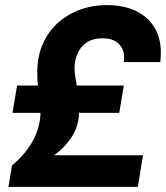

<svg xmlns="http://www.w3.org/2000/svg" viewBox="-20 -732 651 752"><path d="M13 0 27 -84Q82 -130 110.5 -184Q139 -238 139 -300Q139 -297 139.5 -295Q140 -293 141 -290H29L47 -397H129Q127 -408 126.5 -421.5Q126 -435 126 -448Q126 -512 148 -561Q170 -610 208 -643.5Q246 -677 294.5 -694.5Q343 -712 396 -712Q467 -712 514.5 -688Q562 -664 586 -622.5Q610 -581 610 -527Q610 -519 609.5 -509.5Q609 -500 608 -489H465Q466 -494 466 -499Q466 -504 466 -508Q466 -540 444.5 -561Q423 -582 382 -582Q344 -582 319.5 -565.5Q295 -549 283.5 -522Q272 -495 272 -465Q272 -448 275 -430.5Q278 -413 281 -397H465L447 -290H291Q290 -293 290 -295Q290 -297 290 -298Q290 -242 263 -199Q236 -156 192 -124H540L520 0Z"/></svg>

Font: Rethink Sans ExtraBold
Style: Italic
Weight: 800
Italic angle: -10°
Designer: The Rethink Sans project authors (Hans Thiessen). DM Sans designed by Colophon Foundry.
Foundry: Rethink Communications LLC
Version: Version 1.001